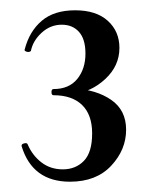

<svg xmlns="http://www.w3.org/2000/svg" viewBox="-20 -749 291 373"><path d="M225 -497Q225 -458 196 -427Q167 -396 116 -396Q43 -396 22 -465Q21 -469 27 -470.5Q33 -472 34 -468Q43 -447 60.5 -433.5Q78 -420 102 -420Q127 -420 143 -436.5Q159 -453 159 -490Q159 -526 139.5 -545Q120 -564 84 -564Q80 -564 80 -570Q80 -576 84 -576Q114 -576 130 -595.5Q146 -615 146 -645Q146 -673 133.5 -687Q121 -701 100 -701Q78 -701 61 -685.5Q44 -670 40 -650Q38 -648 35 -648Q32 -648 29.5 -649.5Q27 -651 28 -653Q37 -688 61 -708.5Q85 -729 126 -729Q167 -729 189.5 -708.5Q212 -688 212 -656Q212 -621 184.5 -595.5Q157 -570 123 -567V-577Q167 -575 196 -555Q225 -535 225 -497Z"/></svg>

Font: Cormorant SC SemiBold
Style: Regular
Weight: 600
Designer: Christian Thalmann (Catharsis Fonts)
Foundry: Catharsis Fonts
Version: Version 4.000